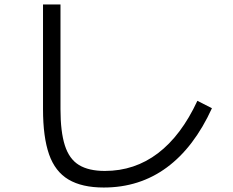

<svg xmlns="http://www.w3.org/2000/svg" viewBox="-20 -790 1040 857"><path d="M443 47Q346 47 286 11.5Q226 -24 199 -101Q172 -178 172 -303V-770H250V-303Q250 -202 269.5 -141Q289 -80 332.5 -53.5Q376 -27 448 -27Q581 -27 685 -106Q789 -185 861 -340L926 -307Q846 -132 724.5 -42.5Q603 47 443 47Z"/></svg>

Font: M PLUS 2 Thin
Style: Regular
Weight: 400
Version: Version 1.001